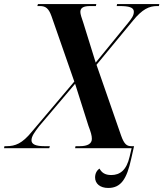

<svg xmlns="http://www.w3.org/2000/svg" viewBox="-65 -734 809 951"><path d="M-45 0H179L182 -10H154C113 -10 91 -19 91 -39C91 -59 106 -79 129 -109L307 -319L373 -111C385 -79 390 -63 390 -46C390 -22 368 -10 331 -10H309L307 0H587L577 42C562 108 530 133 486 133C454 133 438 120 428 101C414 110 406 126 406 145C406 175 430 197 471 197C534 197 563 153 585 52L599 -10H585C563 -10 550 -20 535 -62L413 -413L593 -631C640 -689 674 -704 713 -704H722L724 -714H515L513 -704H528C572 -704 598 -698 598 -676C598 -656 585 -640 569 -620L409 -424L348 -620C339 -646 333 -664 333 -675C333 -696 350 -704 381 -704H410L412 -714H123L120 -704H133C161 -704 176 -693 190 -654L303 -330L93 -82C45 -23 11 -10 -33 -10H-43Z"/></svg>

Font: Noto Serif Display SemiCondensed SemiBold
Style: Italic
Weight: 600
Width: 4
Italic angle: -12°
Designer: Monotype Design Team
Foundry: Monotype Imaging Inc.
Version: Version 2.009